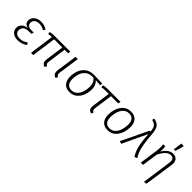

<svg xmlns="http://www.w3.org/2000/svg" viewBox="197 -2036 3508 3508"><g transform="rotate(45 1951.0 -282.5)"><path d="M40 -133Q40 -190 78.5 -230.5Q117 -271 191 -278Q147 -290 122.5 -315Q98 -340 98 -384Q98 -421 118.5 -455Q139 -489 182 -511.5Q225 -534 289 -534Q380 -534 445 -483L412 -448Q385 -467 356.5 -476.5Q328 -486 289 -486Q222 -486 189.5 -455.5Q157 -425 157 -383Q157 -343 185 -320Q213 -297 266 -297H327L313 -250H258Q172 -250 137 -217Q102 -184 102 -133Q102 -88 133.5 -63Q165 -38 222 -38Q267 -38 301 -50.5Q335 -63 377 -91L404 -52Q321 11 218 11Q137 11 88.5 -28Q40 -67 40 -133Z M899 -122Q897 -100 897 -94Q897 -70 905.5 -57.5Q914 -45 935 -36L911 8Q872 -6 855 -28Q838 -50 838 -88Q838 -103 841 -122L890 -474H678L612 0H554L620 -474Q594 -474 576.5 -472Q559 -470 533 -464L526 -510Q551 -517 577 -520Q603 -523 644 -523H1047L1039 -474H948Z M1182 -122Q1180 -100 1180 -94Q1180 -70 1188.5 -57.5Q1197 -45 1218 -36L1195 8Q1156 -6 1139 -28.5Q1122 -51 1122 -90Q1122 -98 1124 -122L1181 -523H1239Z M1365 -201Q1365 -278 1391.5 -352.5Q1418 -427 1483 -478.5Q1548 -530 1657 -530Q1734 -530 1872 -523L1867 -476L1742 -484Q1775 -459 1794.5 -415Q1814 -371 1814 -312Q1814 -242 1788 -167Q1762 -92 1703.5 -40.5Q1645 11 1554 11Q1464 11 1414.5 -45.5Q1365 -102 1365 -201ZM1753 -321Q1753 -380 1733.5 -421.5Q1714 -463 1680 -486H1661Q1572 -486 1519.5 -441Q1467 -396 1446.5 -331Q1426 -266 1426 -196Q1426 -120 1460 -79Q1494 -38 1556 -38Q1628 -38 1672 -84Q1716 -130 1734.5 -195Q1753 -260 1753 -321Z M2098 -122Q2096 -100 2096 -94Q2096 -70 2104.5 -57.5Q2113 -45 2134 -36L2112 8Q2072 -5 2055 -27.5Q2038 -50 2038 -89Q2038 -98 2040 -122L2089 -474H2009Q1971 -474 1951 -472Q1931 -470 1910 -463L1902 -510Q1921 -517 1948 -520Q1975 -523 2018 -523H2343L2335 -474H2147Z M2349 -201Q2349 -276 2375 -352.5Q2401 -429 2459.5 -481.5Q2518 -534 2610 -534Q2701 -534 2750 -479Q2799 -424 2799 -324Q2799 -250 2773.5 -173Q2748 -96 2689 -42.5Q2630 11 2538 11Q2448 11 2398.5 -45Q2349 -101 2349 -201ZM2738 -328Q2738 -406 2705 -446Q2672 -486 2609 -486Q2537 -486 2492 -439.5Q2447 -393 2428 -326Q2409 -259 2409 -196Q2409 -118 2443 -78Q2477 -38 2540 -38Q2611 -38 2655.5 -84Q2700 -130 2719 -196.5Q2738 -263 2738 -328Z M3169 -502Q3180 -349 3197.5 -257Q3215 -165 3235 -115Q3255 -65 3288 -11L3234 8Q3201 -46 3180.5 -98Q3160 -150 3144 -239Q3128 -328 3120 -469L2895 9L2841 -5L3094 -529L3116 -525Q3111 -580 3099.5 -613.5Q3088 -647 3061 -668Q3034 -689 2985 -699L2997 -744Q3061 -731 3096 -703.5Q3131 -676 3147.5 -628.5Q3164 -581 3169 -502Z M3761 -367Q3763 -379 3763 -400Q3763 -445 3743.5 -465.5Q3724 -486 3685 -486Q3632 -486 3585 -442.5Q3538 -399 3493 -308L3449 0H3391L3442 -357Q3448 -400 3448 -447Q3448 -491 3442 -525L3493 -530Q3498 -509 3500.5 -493.5Q3503 -478 3503 -455Q3503 -427 3499 -392Q3539 -463 3589 -498.5Q3639 -534 3694 -534Q3755 -534 3788.5 -500Q3822 -466 3822 -405Q3822 -389 3819 -369L3737 199L3680 207ZM3734 -767 3687 -599H3645L3670 -772Z"/></g></svg>

Font: FiraGO Light
Style: Italic
Weight: 300
Italic angle: -8°
Designer: bBox Type GmbH
Foundry: bBox Type GmbH
Version: Version 1.001